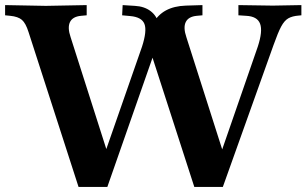

<svg xmlns="http://www.w3.org/2000/svg" viewBox="-40 -733 1202 753"><path d="M268 0 72 -607Q61 -642 46 -655Q31 -668 0 -671L-20 -673V-713L140 -710L300 -713V-673L278 -671Q245 -668 234.5 -646.5Q224 -625 237 -587L387 -117H366L517 -550Q537 -612 526.5 -639Q516 -666 471 -670L439 -673L441 -713L489 -710Q526 -708 550.5 -689.5Q575 -671 582 -640L561 -642Q597 -708 689 -711L754 -713V-673L732 -671Q699 -668 688.5 -646.5Q678 -625 691 -587L841 -117H821L971 -550Q991 -611 980 -640Q969 -669 925 -671L895 -673V-713L1030 -711L1142 -713V-673L1132 -672Q1106 -670 1090.5 -661Q1075 -652 1062.5 -628.5Q1050 -605 1033 -557L834 0H722L551 -529H566L381 0Z"/></svg>

Font: Baskervville SC
Style: Regular
Weight: 400
Designer: Alexis Faudot, Rémi Forte, Morgane Pierson, Rafael Ribas, Tanguy Vanlaeys, Rosalie Wagner, Thomas Huot-Marchand
Foundry: ANRT
Version: Version 1.100